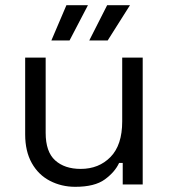

<svg xmlns="http://www.w3.org/2000/svg" viewBox="-20 -711 652 740"><path d="M270 9Q217 9 172.5 -14Q128 -37 102.5 -82.5Q77 -128 77 -193V-489H156V-199Q156 -126 192.5 -93Q229 -60 291 -60Q361 -60 406 -106Q451 -152 451 -243V-489H530V0H453V-83H439Q423 -48 384 -19.5Q345 9 270 9ZM324 -555 393 -691H481L395 -555ZM178 -555 236 -691H319L248 -555Z"/></svg>

Font: Space Grotesk Light
Style: Regular
Weight: 400
Version: Version 2.000